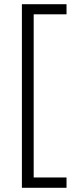

<svg xmlns="http://www.w3.org/2000/svg" viewBox="-20 -734 361 912"><path d="M296 158H84V-714H296V-666H140V109H296Z"/></svg>

Font: Noto Sans Armenian Light
Style: Regular
Weight: 300
Designer: Monotype Design Team
Foundry: Monotype Imaging Inc.
Version: Version 2.007